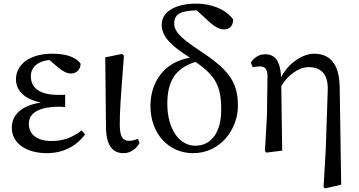

<svg xmlns="http://www.w3.org/2000/svg" viewBox="-20 -830 1977 1058"><path d="M430 -111C376 -71 329 -53 263 -53C185 -53 139 -89 139 -147C139 -196 174 -242 311 -242C316 -242 326 -241 339 -240V-308C329 -307 311 -307 301 -307C198 -307 150 -346 150 -410C150 -466 199 -496 253 -499L296 -462C327 -436 349 -425 372 -425C404 -425 425 -451 424 -479C395 -520 335 -534 268 -534C141 -534 68 -473 68 -393C68 -336 109 -284 206 -265C104 -250 45 -201 45 -126C45 -36 131 14 238 14C337 14 406 -32 449 -89Z M661 14C702 14 733 -13 749 -42L740 -65C726 -59 709 -54 692 -54C660 -54 641 -71 640 -138C639 -214 646 -298 663 -523L653 -533L560 -514L564 -130C565 -31 598 14 661 14Z M1056 -27C968 -27 902 -119 902 -258C902 -379 943 -453 1057 -489C1169 -413 1199 -354 1199 -224C1199 -106 1148 -27 1056 -27ZM1136 -707C1170 -677 1194 -668 1215 -668C1245 -668 1265 -689 1265 -723C1219 -784 1138 -810 1060 -810C958 -810 871 -772 871 -693C871 -620 942 -566 1027 -512C882 -488 809 -375 809 -246C809 -96 907 14 1044 14C1199 14 1291 -123 1291 -245C1291 -371 1248 -438 1100 -538C995 -608 940 -647 940 -701C940 -757 983 -771 1064 -773Z M1852 -343C1851 -486 1793 -534 1709 -534C1651 -534 1570 -485 1529 -404C1525 -494 1496 -531 1441 -531C1404 -531 1381 -511 1362 -486L1372 -460C1384 -462 1400 -464 1412 -464C1443 -464 1454 -446 1454 -410L1451 -194L1440 2L1448 11L1535 0L1530 -355C1563 -414 1625 -460 1681 -460C1747 -460 1789 -424 1786 -333L1775 -5L1763 200L1771 208L1860 188Z"/></svg>

Font: Noto Serif CJK JP Medium
Style: Regular
Weight: 500
Designer: Ryoko NISHIZUKA 西塚涼子 (kana & ideographs); Frank Grießhammer (Latin, Greek & Cyrillic); Wenlong ZHANG 张文龙 (bopomofo); San
Foundry: Adobe Systems Incorporated
Version: Version 1.000;PS 1;hotconv 16.6.53;makeotf.lib2.5.65590